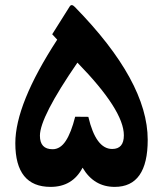

<svg xmlns="http://www.w3.org/2000/svg" viewBox="-20 -731 634 747"><path d="M323.7 -276.4Q353 -151.4 416.5 -151.4Q461.9 -151.4 461.9 -204.6Q461.9 -302.2 281.2 -487.3Q135.3 -275.4 135.3 -203.1Q135.3 -150.4 184.6 -150.4Q214.4 -150.4 235.6 -182.4Q256.8 -214.4 272.5 -276.9ZM301.3 -78.6Q262.2 -3.9 176.8 -3.9Q39.6 -3.9 39.6 -173.8Q39.6 -326.2 202.6 -576.7L183.1 -597.7L251 -705.6Q258.3 -717.3 271 -704.1Q554.7 -414.6 554.7 -187Q554.7 -3.9 426.3 -3.9Q345.2 -3.9 301.3 -78.6Z"/></svg>

Font: Sahel FD-WOL
Style: Bold-FD-WOL
Weight: 700
Foundry: Saber Rastikerdar (saber.rastikerdar@gmail.com)
Version: Version 2.0.2